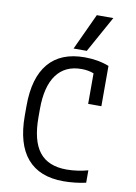

<svg xmlns="http://www.w3.org/2000/svg" viewBox="-106 -1068 813 1145"><g transform="rotate(10 300.0 -495.0)"><path d="M360 10Q215 10 140.5 -77Q66 -164 66 -335V-395Q66 -565 140 -652.5Q214 -740 358 -740Q440 -740 506 -714V-470H426V-655Q393 -668 351 -668Q252 -668 200 -597Q148 -526 148 -390V-340Q148 -198 201.5 -130Q255 -62 367 -62Q399 -62 433.5 -67Q468 -72 496 -80V-5Q467 2 430 6Q393 10 360 10ZM363 -780H283L385 -1000H485Z"/></g></svg>

Font: M PLUS Code Latin 60
Style: Regular
Weight: 400
Width: 7
Monospace: yes
Designer: Coji Morishita
Foundry: UNDERFOREST DESIGN
Version: Version 1.005; ttfautohint (v1.8.3)